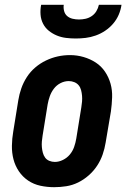

<svg xmlns="http://www.w3.org/2000/svg" viewBox="-20 -770 540 798"><path d="M205 8Q176 8 148 2Q120 -4 97 -19.5Q74 -35 58.5 -58Q43 -81 36 -108Q29 -135 29.5 -164.5Q30 -194 35 -223L56 -353Q60 -378 68.5 -402.5Q77 -427 91.5 -449.5Q106 -472 126.5 -489.5Q147 -507 171 -518.5Q195 -530 220 -535.5Q245 -541 271 -541Q300 -541 327.5 -533Q355 -525 378 -510Q401 -495 416.5 -472Q432 -449 439.5 -422Q447 -395 446 -365.5Q445 -336 441 -307L419 -177Q415 -152 406.5 -127.5Q398 -103 383.5 -81Q369 -59 348.5 -41Q328 -23 304.5 -11.5Q281 0 255.5 4Q230 8 205 8ZM208 -97Q225 -97 242 -105.5Q259 -114 270.5 -128Q282 -142 288 -159Q294 -176 297 -194L318 -324Q320 -336 321 -348Q322 -360 321 -372Q320 -384 317 -395.5Q314 -407 307 -415.5Q300 -424 289 -428.5Q278 -433 266 -433Q248 -433 231.5 -424.5Q215 -416 204 -401.5Q193 -387 187 -370Q181 -353 178 -336L157 -206Q155 -194 154 -182Q153 -170 154 -158.5Q155 -147 158 -135.5Q161 -124 167.5 -115Q174 -106 185 -101.5Q196 -97 208 -97ZM295 -610Q274 -610 254 -612.5Q234 -615 216 -622.5Q198 -630 183 -642Q168 -654 159 -671.5Q150 -689 148.5 -709.5Q147 -730 151 -750H245Q243 -737 246.5 -724Q250 -711 259.5 -703Q269 -695 282 -692Q295 -689 308 -689Q322 -689 335.5 -692Q349 -695 361 -703Q373 -711 380.5 -723.5Q388 -736 391 -750H485Q482 -729 473.5 -709Q465 -689 450.5 -672Q436 -655 417.5 -642.5Q399 -630 378 -622.5Q357 -615 336 -612.5Q315 -610 295 -610Z"/></svg>

Font: Iosevka Curly Slab XBdObl
Style: Regular
Weight: 800
Italic angle: -9°
Monospace: yes
Designer: Belleve Invis
Foundry: Belleve Invis
Version: Version 11.1.0; ttfautohint (v1.8.3)